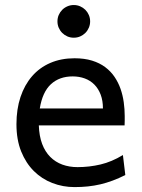

<svg xmlns="http://www.w3.org/2000/svg" viewBox="-20 -743 575 775"><path d="M280.8 -507.8Q320.8 -507.8 351.6 -498.3Q382.3 -488.8 404.8 -471.9Q427.2 -455.1 442.4 -432.6Q457.5 -410.2 466.6 -384.3Q475.6 -358.4 479.5 -330.3Q483.4 -302.2 483.4 -274.9Q483.4 -268.1 483.4 -255.9Q483.4 -243.7 482.9 -236.8H136.7Q138.2 -193.8 150.1 -162.1Q162.1 -130.4 182.9 -109.6Q203.6 -88.9 231.7 -78.6Q259.8 -68.4 293 -68.4Q340.3 -68.4 385.7 -79.1Q431.2 -89.8 476.1 -117.2L485.8 -36.6Q460 -23.4 435.1 -14.2Q410.2 -4.9 385.3 1Q360.4 6.8 334.7 9.5Q309.1 12.2 280.8 12.2Q233.9 12.2 191.4 -4.2Q148.9 -20.5 116.7 -52.5Q84.5 -84.5 65.4 -131.8Q46.4 -179.2 46.4 -241.7Q46.4 -302.2 62.7 -351.3Q79.1 -400.4 109.4 -435.3Q139.6 -470.2 183.1 -489Q226.6 -507.8 280.8 -507.8ZM273.4 -434.6Q219.7 -434.6 185.5 -403.1Q151.4 -371.6 140.6 -305.2H395.5Q395.5 -336.4 386.5 -360.6Q377.4 -384.8 361.1 -401.4Q344.7 -418 322.3 -426.3Q299.8 -434.6 273.4 -434.6ZM211.9 -656.7Q211.9 -670.4 217 -682.4Q222.2 -694.3 231.2 -703.4Q240.2 -712.4 252.2 -717.5Q264.2 -722.7 277.8 -722.7Q291.5 -722.7 303.5 -717.5Q315.4 -712.4 324.5 -703.4Q333.5 -694.3 338.6 -682.4Q343.8 -670.4 343.8 -656.7Q343.8 -643.1 338.6 -631.1Q333.5 -619.1 324.5 -610.1Q315.4 -601.1 303.5 -595.9Q291.5 -590.8 277.8 -590.8Q264.2 -590.8 252.2 -595.9Q240.2 -601.1 231.2 -610.1Q222.2 -619.1 217 -631.1Q211.9 -643.1 211.9 -656.7Z"/></svg>

Font: Andika DR AuSIL
Style: Regular
Weight: 400
Designer: Annie Olsen & Victor Gaultney
Foundry: SIL International
Version: Version 0.003